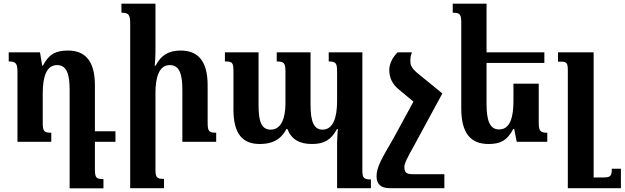

<svg xmlns="http://www.w3.org/2000/svg" viewBox="-20 -780 3435 1056"><path d="M502 146V0H615V-58H502V-311C502 -444 449 -502 354 -502C288 -502 249 -483 216 -419H212L200 -492H28V-442C65 -442 76 -433 76 -386V0H262V-50C221 -50 215 -59 215 -107V-266C215 -354 234 -422 294 -422C347 -422 363 -372 363 -286V256H549V205C507 205 502 197 502 146Z M1169 -50C1127 -50 1122 -59 1122 -110V-311C1122 -444 1069 -502 974 -502C908 -502 866 -477 836 -419H831C833 -443 835 -467 835 -492V-760H648V-710C685 -710 696 -701 696 -654V255H882V204C841 204 835 196 835 148V-266C835 -354 854 -422 914 -422C967 -422 983 -372 983 -286V0H1169Z M1788 -492V-442C1829 -442 1834 -431 1834 -384V-224C1834 -135 1813 -67 1754 -67C1705 -67 1688 -114 1688 -203V-492H1502V-442C1543 -442 1550 -433 1550 -383V-212C1550 -128 1526 -67 1469 -67C1416 -67 1402 -116 1402 -203V-492H1217V-442C1258 -442 1264 -436 1264 -388V-178C1264 -45 1313 12 1409 12C1472 12 1523 -8 1555 -70H1561C1583 -12 1629 12 1696 12C1762 12 1801 -10 1833 -70H1838C1837 -45 1834 -21 1834 3V255H2020V207C1978 207 1973 197 1973 154V-492Z M2413 -266 2277 -377C2241 -407 2237 -424 2237 -445C2237 -464 2239 -476 2246 -492H2167C2139 -466 2121 -427 2121 -396C2121 -352 2137 -317 2177 -285L2254 -221L2144 -19C2082 88 2051 138 2051 189C2051 233 2075 255 2125 255H2424V178H2250C2215 178 2204 168 2204 139C2204 118 2221 86 2259 18Z M2943 -320H2804V-225C2804 -138 2787 -68 2725 -68C2673 -68 2656 -119 2656 -208V-434H2974V-492H2656V-760H2470V-710C2512 -710 2517 -701 2517 -650V-183C2517 -47 2569 12 2667 12C2729 12 2769 -5 2803 -71H2808L2822 0H2990V-50C2953 -50 2943 -58 2943 -106Z M3395 148H3345C3345 191 3336 196 3296 196H3245V-492H3049V-441H3063C3096 -441 3103 -435 3103 -393V255H3395Z"/></svg>

Font: Noto Serif Armenian SemiCondensed
Style: Bold
Weight: 700
Width: 4
Designer: Monotype Design Team
Foundry: Monotype Imaging Inc.
Version: Version 2.008